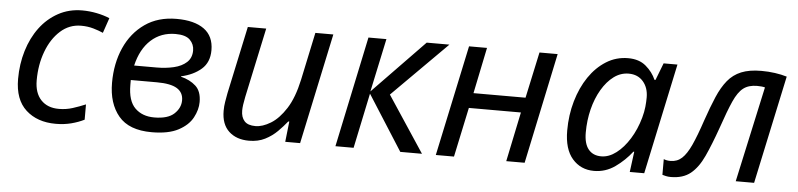

<svg xmlns="http://www.w3.org/2000/svg" viewBox="-39 -731 3849 926"><g transform="rotate(5 1886.0 -268.0)"><path d="M247 10Q158 10 103 -40Q48 -90 48 -190Q48 -262 67.5 -326.5Q87 -391 123.5 -440Q160 -489 212 -517.5Q264 -546 328 -546Q363 -546 398 -539Q433 -532 461 -520L436 -447Q416 -456 388.5 -464Q361 -472 329 -472Q272 -472 229 -433.5Q186 -395 162 -331Q138 -267 138 -191Q138 -130 169.5 -96.5Q201 -63 256 -63Q291 -63 322.5 -73Q354 -83 385 -96V-22Q357 -8 322.5 1Q288 10 247 10Z M712 10Q602 10 551.5 -50.5Q501 -111 501 -211Q501 -305 534.5 -380.5Q568 -456 631.5 -500.5Q695 -545 785 -545Q871 -545 918 -511Q965 -477 965 -409Q965 -350 927 -317Q889 -284 830 -271V-269Q874 -258 902 -232.5Q930 -207 930 -155Q930 -118 909.5 -79.5Q889 -41 841 -15.5Q793 10 712 10ZM600 -303H709Q753 -303 791.5 -312Q830 -321 853.5 -342.5Q877 -364 877 -400Q877 -430 856 -451Q835 -472 786 -472Q716 -472 667.5 -428Q619 -384 600 -303ZM718 -62Q784 -62 814.5 -90.5Q845 -119 845 -156Q845 -194 814 -213Q783 -232 716 -232H590V-208Q590 -131 625 -96.5Q660 -62 718 -62Z M1183 10Q1122 10 1085.5 -24Q1049 -58 1049 -123Q1049 -146 1052.5 -166.5Q1056 -187 1060 -209L1130 -536H1219L1147 -199Q1138 -156 1138 -132Q1138 -100 1154.5 -81.5Q1171 -63 1208 -63Q1242 -63 1281.5 -87Q1321 -111 1355 -164Q1389 -217 1408 -305L1457 -536H1544L1430 0H1358L1369 -99H1364Q1345 -75 1319.5 -49.5Q1294 -24 1260.5 -7Q1227 10 1183 10Z M1601 0 1714 -536H1801L1746 -278L1996 -536H2106L1841 -271L2020 0H1915L1745 -267L1689 0Z M2087 0 2201 -536H2288L2242 -313H2494L2542 -536H2630L2517 0H2428L2478 -240H2226L2175 0Z M2853 10Q2789 10 2748.5 -36.5Q2708 -83 2708 -173Q2708 -248 2727.5 -315.5Q2747 -383 2782 -434.5Q2817 -486 2865 -516Q2913 -546 2971 -546Q3024 -546 3057 -518Q3090 -490 3106 -453H3111L3143 -536H3210L3096 0H3026L3039 -99H3035Q3001 -55 2955 -22.5Q2909 10 2853 10ZM2882 -63Q2919 -63 2954.5 -90Q2990 -117 3018.5 -163Q3047 -209 3063 -266Q3071 -295 3073.5 -319.5Q3076 -344 3076 -365Q3076 -412 3050 -442Q3024 -472 2980 -472Q2941 -472 2908 -447.5Q2875 -423 2850 -380.5Q2825 -338 2811.5 -284Q2798 -230 2798 -171Q2798 -117 2820 -90Q2842 -63 2882 -63Z M3225 7Q3212 7 3201 4.5Q3190 2 3184 0V-76Q3198 -70 3217 -70Q3249 -70 3272 -91Q3295 -112 3316 -158Q3337 -204 3362 -279Q3385 -346 3406 -395Q3427 -444 3453.5 -476.5Q3480 -509 3519 -525Q3558 -541 3616 -541Q3650 -541 3682 -536.5Q3714 -532 3740 -524L3628 0H3539L3640 -463Q3633 -465 3623 -466Q3613 -467 3602 -467Q3561 -467 3535.5 -447.5Q3510 -428 3489 -381Q3468 -334 3439 -249Q3410 -167 3383.5 -109.5Q3357 -52 3320.5 -22.5Q3284 7 3225 7Z"/></g></svg>

Font: Noto IKEA Latin
Style: Italic
Weight: 400
Italic angle: -12°
Designer: Monotype Design Team
Foundry: Monotype Imaging Inc.
Version: Version 1.0